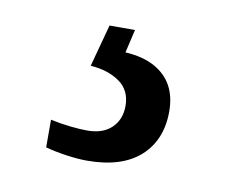

<svg xmlns="http://www.w3.org/2000/svg" viewBox="-42 -59 418 349"><g transform="rotate(10 166.5 115.5)"><path d="M137 240Q121 240 99.5 237Q78 234 60 229V178Q78 182 96.5 184Q115 186 128 186Q157 186 173 170.5Q189 155 189 130Q189 101 167.5 86Q146 71 114 69L135 -9H182L172 34Q205 36 226.5 48Q248 60 258.5 79.5Q269 99 269 126Q269 179 235 209.5Q201 240 137 240Z"/></g></svg>

Font: Noto Serif Bengali
Style: Regular
Weight: 400
Designer: Juan Bruce, Universal Thirst, Indian Type Foundry and the Monotype Design Team.
Foundry: Monotype Imaging Inc.
Version: Version 2.003